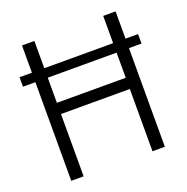

<svg xmlns="http://www.w3.org/2000/svg" viewBox="-126 -817 907 933"><g transform="rotate(-20 328.0 -350.0)"><path d="M86 0V-700H150V-380H506V-700H570V0H506V-322H150V0ZM22 -510V-559H635V-510Z"/></g></svg>

Font: Space Grotesk Light
Style: Regular
Weight: 300
Designer: Florian Karsten
Foundry: Florian Karsten
Version: Version 2.000